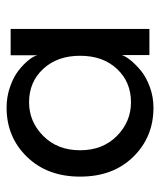

<svg xmlns="http://www.w3.org/2000/svg" viewBox="27 -489 474 568"><g transform="rotate(-90 264.0 -205.0)"><path d="M385 0V-81.5Q382 -71 370 -56Q358 -41 339 -25.2Q320 -9.5 290.8 1.2Q261.5 12 229.5 12Q142.5 12 84 -47.8Q25.5 -107.5 25.5 -205Q25.5 -302 84 -362.2Q142.5 -422.5 229.5 -422.5Q261.5 -422.5 290.5 -412.5Q319.5 -402.5 338.5 -387.8Q357.5 -373 369.5 -358.2Q381.5 -343.5 384.5 -331.5V-410.5H462.5V0ZM245.5 -54.5Q305.5 -54.5 344.2 -96Q383 -137.5 383 -205Q383 -272.5 344.2 -314.2Q305.5 -356 245.5 -356Q188 -356 145.8 -314Q103.5 -272 103.5 -205Q103.5 -138 145.8 -96.2Q188 -54.5 245.5 -54.5Z"/></g></svg>

Font: League Spartan
Style: Regular
Weight: 350
Foundry: The League of Moveable Type
Version: Version 2.002